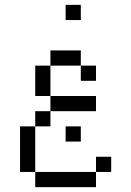

<svg xmlns="http://www.w3.org/2000/svg" viewBox="-20 -645 540 790"><path d="M312.5 -562.5H250V-625H312.5ZM62.5 -125H125V62.5H62.5ZM125 62.5H375V125H125ZM125 -187.5H187.5V-125H125ZM125 -375H187.5V-250H125ZM187.5 -250H375V-187.5H187.5ZM187.5 -437.5H312.5V-375H187.5ZM250 -125H312.5V-62.5H250ZM312.5 -375H375V-312.5H312.5ZM375 0H437.5V62.5H375Z"/></svg>

Font: 寒蝉点阵体 16px
Style: Regular
Weight: 400
Designer: Designed by Warren2060
Foundry: ChillType
Version: Version 1.000